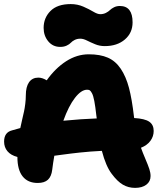

<svg xmlns="http://www.w3.org/2000/svg" viewBox="-20 -911 820 937"><path d="M273.9 -682.1Q237.8 -682.1 215.3 -709.5Q192.9 -736.8 192.9 -774.9Q192.9 -823.7 226.3 -857.4Q259.8 -891.1 325.2 -891.1Q357.9 -891.1 386.5 -878.7Q415 -866.2 435.3 -854Q455.6 -841.8 469.2 -841.8Q484.4 -841.8 496.8 -848.1Q509.3 -854.5 516.6 -861.8Q523.9 -869.1 536.6 -875.5Q549.3 -881.8 564.9 -881.8Q627 -881.8 627 -801.8Q627 -750.5 589.4 -718.3Q551.8 -686 491.2 -686Q466.3 -686 444.3 -695.1Q422.4 -704.1 404.5 -713.1Q386.7 -722.2 372.1 -722.2Q356 -722.2 344 -715.8Q332 -709.5 325.4 -702.1Q318.8 -694.8 305.4 -688.5Q292 -682.1 273.9 -682.1ZM639.2 5.9Q606.4 5.9 579.6 -9.8Q552.7 -25.4 524.9 -63Q496.6 -100.1 477.1 -174.8Q449.2 -173.3 422.6 -171.4Q396 -169.4 369.1 -166.5Q342.3 -163.6 326.2 -161.6Q310.1 -159.7 281.7 -155.8Q253.4 -151.9 245.1 -150.9Q238.8 -115.7 234.9 -83Q231 -49.8 213.9 -33.9Q196.8 -18.1 164.1 -18.1Q116.2 -18.1 90.6 -50Q64.9 -82 64.9 -145Q32.7 -153.3 16.4 -172.9Q0 -192.4 0 -220.2Q0 -265.1 39.1 -274.9Q71.8 -284.7 79.1 -286.1Q82 -301.3 88.1 -327.1Q94.2 -353 97.4 -367.7Q100.6 -382.3 103.3 -404.1Q106 -425.8 106 -445.8Q106 -487.3 121.8 -509.8Q137.7 -532.2 167 -532.2Q186.5 -532.2 208 -519Q250 -578.1 302.7 -612.1Q355.5 -646 413.1 -646Q468.8 -646 506.3 -629.6Q543.9 -613.3 569.6 -575Q595.2 -536.6 609.6 -481.7Q624 -426.8 633.8 -341.8Q633.8 -340.3 634.3 -338.1Q634.8 -335.9 634.8 -335Q686.5 -332 708.3 -317.1Q730 -302.2 730 -272Q730 -245.1 713.9 -223.4Q697.8 -201.7 668 -189.9Q675.8 -167.5 689.2 -136.2Q702.6 -105 708.7 -86.4Q714.8 -67.9 714.8 -51.8Q714.8 -25.4 694.3 -9.8Q673.8 5.9 639.2 5.9ZM404.8 -473.1Q376.5 -473.1 345.7 -433.3Q314.9 -393.6 289.1 -321.8Q380.4 -330.6 452.1 -333Q451.7 -335 451.2 -339.8Q450.7 -344.7 450.2 -347.2Q445.3 -391.6 440.2 -418.2Q435.1 -444.8 428.7 -456.3Q422.4 -467.8 417.7 -470.5Q413.1 -473.1 404.8 -473.1Z"/></svg>

Font: Shantell Sans Irregular
Style: Regular
Weight: 800
Designer: Stephen Nixon, Anya Danilova, Shantell Martin
Foundry: Arrow Type
Version: Version 1.006;[9816181b4]